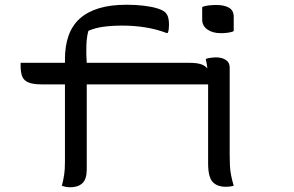

<svg xmlns="http://www.w3.org/2000/svg" viewBox="-20 -784 1240 810"><path d="M67 -519H779Q811 -519 829.5 -512.5Q848 -506 856 -493Q864 -480 864 -460Q864 -452 863 -443Q862 -434 861 -428H156Q120 -428 100.5 -436Q81 -444 74 -461Q67 -478 67 -506Q67 -509 67 -513Q67 -517 67 -519ZM346 -70Q346 -28 327.5 -11Q309 6 277 6Q265 6 256 4Q247 2 241 0Q247 -24 250.5 -45.5Q254 -67 254 -101Q254 -155 254 -209Q254 -263 254 -317.5Q254 -372 254 -426Q254 -480 254 -533Q254 -591 269.5 -634Q285 -677 316.5 -705.5Q348 -734 397 -749Q446 -764 514 -764Q552 -764 586 -760Q620 -756 644 -748.5Q668 -741 677 -732Q686 -723 689.5 -710.5Q693 -698 693 -680Q693 -672 692 -662.5Q691 -653 688 -645H682Q640 -661 593 -668.5Q546 -676 497 -676Q451 -676 415.5 -671Q380 -666 353 -654Q346 -630 344.5 -595Q343 -560 346 -516Q346 -479 346 -435Q346 -391 346 -343Q346 -295 346 -246.5Q346 -198 346 -153Q346 -108 346 -70ZM833 -754Q838 -757 845 -758.5Q852 -760 859.5 -761Q867 -762 875.5 -762.5Q884 -763 892 -763Q926 -763 946 -751.5Q966 -740 966 -713V-653Q961 -650 954.5 -648.5Q948 -647 941 -646Q934 -645 927 -644.5Q920 -644 912 -644Q877 -644 855 -659.5Q833 -675 833 -701ZM848 -535Q851 -536 855 -537.5Q859 -539 864.5 -539.5Q870 -540 876 -541Q882 -542 889 -542Q908 -542 921 -537Q934 -532 941.5 -523Q949 -514 949 -498Q949 -452 949 -404.5Q949 -357 949 -309.5Q949 -262 949 -216.5Q949 -171 949 -130Q949 -106 950 -85.5Q951 -65 955 -44.5Q959 -24 966 0Q957 2 949.5 3Q942 4 933 4Q896 4 877 -16.5Q858 -37 858 -95Q858 -120 858 -151Q858 -182 858 -216.5Q858 -251 858 -287Q858 -323 858 -358Q858 -393 858 -424Q858 -447 857 -465.5Q856 -484 854 -501.5Q852 -519 848 -535Z"/></svg>

Font: Recursive Monospace Casual
Style: Regular
Weight: 400
Version: Version 1.047